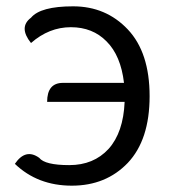

<svg xmlns="http://www.w3.org/2000/svg" viewBox="-20 -574 546 607"><path d="M384 -59Q315 13 207 13Q99 13 27 -56Q61 -106 104 -75Q122 -52 199 -52Q276 -52 323 -103Q370 -155 374 -252H129Q129 -312 179 -312H372Q362 -398 317 -443Q273 -488 204 -488Q135 -488 78 -438Q38 -488 78 -518Q108 -554 211 -554Q315 -554 384 -481Q453 -408 453 -270Q453 -132 384 -59Z"/></svg>

Font: Swei Half Moon CJK TC
Style: DemiLight
Weight: 350
Version: Version 2.125